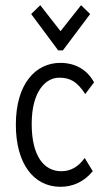

<svg xmlns="http://www.w3.org/2000/svg" viewBox="-20 -708 415 739"><path d="M135 -688 100 -654 204 -514H222L327 -654L292 -688L213 -588ZM213 11C261 11 304 -9 337 -49L306 -100C281 -65 251 -49 216 -49C148 -49 102 -109 102 -231C102 -357 156 -409 208 -409C252 -409 278 -392 308 -346L342 -391C316 -439 271 -466 212 -466C119 -466 41 -388 41 -228C41 -80 108 11 213 11Z"/></svg>

Font: Inconsolata Condensed
Style: Regular
Weight: 400
Width: 3
Monospace: yes
Designer: Raph Levien, Cyreal, Brenton Simpson
Foundry: Raph Levien, Cyreal, Google
Version: Version 3.100